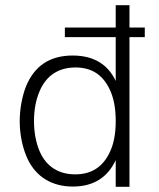

<svg xmlns="http://www.w3.org/2000/svg" viewBox="-20 -720 613 740"><path d="M538 -614H479V-700H426V-614H230V-577H426V-408C396 -472 341 -506 260 -506C171 -506 111 -465 79 -384C64 -344 56 -296 56 -253C56 -201 67 -148 87 -106C120 -38 180 -1 261 -1C340 -1 395 -36 426 -103V0H479V-577H538ZM401 -129C375 -77 333 -48 270 -48C206 -48 160 -78 135 -132C120 -164 111 -207 111 -254C111 -295 118 -334 132 -367C158 -430 207 -460 271 -460C333 -460 374 -432 400 -381C420 -343 426 -297 426 -253C426 -206 419 -164 401 -129Z"/></svg>

Font: Arthouse Owned Light
Style: Regular
Weight: 300
Designer: Jeremy Tribby
Foundry: Tribby Type
Version: Version 1.000;PS 001.000;hotconv 1.0.88;makeotf.lib2.5.64775